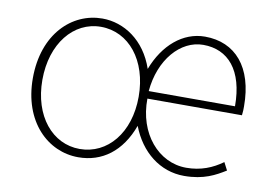

<svg xmlns="http://www.w3.org/2000/svg" viewBox="-64 -640 1065 754"><g transform="rotate(10 468.5 -263.5)"><path d="M288 13C383 13 458 -42 497 -149C535 -50 614 13 710 13C789 13 834 -13 873 -37L857 -68C817 -39 771 -20 713 -20C602 -20 514 -122 516 -261H893C895 -275 895 -286 895 -297C895 -453 818 -540 697 -540C609 -540 535 -476 497 -376C460 -485 374 -540 288 -540C167 -540 59 -439 59 -262C59 -88 167 13 288 13ZM288 -20C179 -20 97 -118 97 -262C97 -407 179 -507 288 -507C399 -507 481 -407 481 -262C481 -118 399 -20 288 -20ZM516 -291C527 -418 605 -507 696 -507C795 -507 860 -435 860 -291Z"/></g></svg>

Font: Source Han Sans JP ExtraLight
Style: Regular
Weight: 250
Designer: Ryoko NISHIZUKA 西塚涼子 (kana, bopomofo & ideographs); Paul D. Hunt (Latin, Greek & Cyrillic); Sandoll Communications 산돌커뮤니
Foundry: Adobe
Version: Version 2.001;hotconv 1.0.107;makeotfexe 2.5.65593